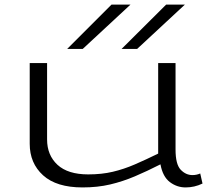

<svg xmlns="http://www.w3.org/2000/svg" viewBox="-20 -810 919 840"><path d="M341 10Q227 10 168.5 -43Q110 -96 110 -181V-534H186V-200Q186 -131 231.5 -89Q277 -47 366 -47Q425 -47 473.5 -58.5Q522 -70 569.5 -90.5Q617 -111 672 -138V-534H748V-156Q748 -91 770.5 -67.5Q793 -44 822 -44Q840 -44 856 -51L866 -7Q831 10 792 10Q754 10 723 -13.5Q692 -37 682 -91Q623 -61 570 -38.5Q517 -16 462 -3Q407 10 341 10ZM512 -596 707 -790H789L580 -596ZM274 -596 468 -790H551L342 -596Z"/></svg>

Font: Georama ExtraExtended Light
Style: Regular
Weight: 300
Width: 8
Designer: Jean-Baptiste Levee
Foundry: Production Type
Version: Version 1.000